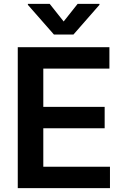

<svg xmlns="http://www.w3.org/2000/svg" viewBox="-20 -971 648 991"><path d="M71.7 0V-727.3H544.7V-616.8H203.5V-419.4H520.2V-308.9H203.5V-110.4H547.6V0ZM236.5 -951 308.6 -860.1 380.7 -951H493.3V-946L359 -792.6H258.5L123.9 -946V-951Z"/></svg>

Font: Inter Zeller Semi Bold
Style: Regular
Weight: 600
Designer: Rasmus Andersson; Joe Bland
Foundry: zeller
Version: Version 3.015;git-dec3a8cb1